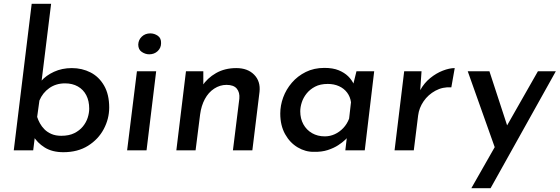

<svg xmlns="http://www.w3.org/2000/svg" viewBox="-20 -797 2967 1018"><path d="M316 10Q257 10 217 -15Q177 -40 155 -78L169 -105L156 0H53L148 -777H251L196 -331L198 -367Q224 -397 266.5 -416.5Q309 -436 361 -436Q415 -436 460 -413Q505 -390 532 -343Q559 -296 559 -227Q559 -167 530 -112.5Q501 -58 446.5 -24Q392 10 316 10ZM305 -77Q346 -77 374 -91Q402 -105 419.5 -126.5Q437 -148 445 -173Q453 -198 453 -221Q453 -262 437.5 -292Q422 -322 393 -338.5Q364 -355 325 -355Q277 -355 241.5 -330Q206 -305 189 -264L177 -177Q182 -161 191.5 -143.5Q201 -126 216 -111Q231 -96 253 -86.5Q275 -77 305 -77Z M706 -419H808L757 0H654ZM713 -561Q714 -586 732 -603Q750 -620 777 -620Q798 -620 816.5 -607.5Q835 -595 834 -568Q834 -543 816 -526Q798 -509 771 -509Q751 -509 732 -521.5Q713 -534 713 -561Z M1058 -419V-326L1051 -340Q1079 -383 1125.5 -409.5Q1172 -436 1233 -436Q1293 -436 1327.5 -401Q1362 -366 1356 -310L1318 0H1215L1249 -274Q1252 -307 1235.5 -327Q1219 -347 1181 -347Q1146 -347 1115.5 -327Q1085 -307 1066 -271.5Q1047 -236 1041 -190L1017 0H915L966 -419Z M1645 8Q1600 9 1558.5 -15.5Q1517 -40 1491.5 -86Q1466 -132 1466 -195Q1466 -238 1481.5 -280.5Q1497 -323 1527.5 -358.5Q1558 -394 1601.5 -415.5Q1645 -437 1700 -437Q1745 -437 1775.5 -424.5Q1806 -412 1826 -392.5Q1846 -373 1857 -348L1848 -330L1870 -419H1964L1914 0H1811L1823 -103L1831 -77Q1825 -70 1810.5 -56Q1796 -42 1773 -27Q1750 -12 1718 -1.5Q1686 9 1645 8ZM1702 -74Q1730 -74 1755 -85.5Q1780 -97 1800 -118Q1820 -139 1831 -168L1841 -255Q1837 -284 1820.5 -306Q1804 -328 1777.5 -340Q1751 -352 1718 -352Q1678 -352 1650.5 -337.5Q1623 -323 1605.5 -301Q1588 -279 1580 -254Q1572 -229 1572 -207Q1572 -168 1588.5 -138Q1605 -108 1634.5 -91Q1664 -74 1702 -74Z M2215 -419 2208 -319Q2229 -357 2261 -383Q2293 -409 2328 -422.5Q2363 -436 2391 -436L2373 -334Q2327 -337 2288.5 -316Q2250 -295 2226 -260Q2202 -225 2197 -185L2174 0H2072L2123 -419Z M2479 201 2832 -419H2927L2581 201ZM2610 3 2460 -419H2575L2696 -49Z"/></svg>

Font: Josefin Sans Thin Medium
Style: Italic
Weight: 500
Italic angle: -7°
Version: Version 2.000